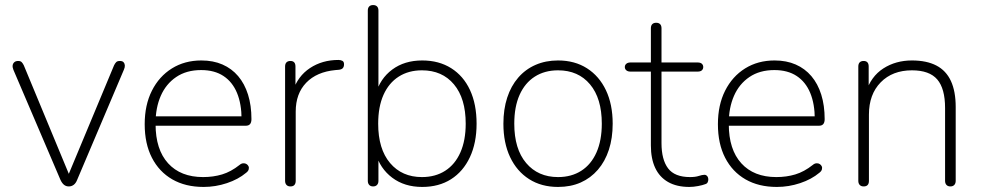

<svg xmlns="http://www.w3.org/2000/svg" viewBox="-20 -731 3881 759"><path d="M252 6Q241 6 233 -0.5Q225 -7 219 -20L33 -455Q29 -465 30 -472.5Q31 -480 36.5 -485Q42 -490 52 -490Q61 -490 65.5 -485.5Q70 -481 74 -473L264 -15H240L431 -473Q435 -481 439.5 -485.5Q444 -490 454 -490Q464 -490 468.5 -485Q473 -480 473.5 -472.5Q474 -465 470 -456L285 -20Q280 -7 271.5 -0.5Q263 6 252 6Z M785 8Q713 8 661 -22Q609 -52 580.5 -107.5Q552 -163 552 -240Q552 -316 580.5 -372.5Q609 -429 659.5 -460.5Q710 -492 776 -492Q823 -492 859.5 -476Q896 -460 921.5 -430Q947 -400 960.5 -357Q974 -314 974 -260Q974 -247 968.5 -240.5Q963 -234 952 -234H579V-271H952L935 -259Q935 -320 917 -363.5Q899 -407 863.5 -430.5Q828 -454 775 -454Q717 -454 676.5 -426.5Q636 -399 615.5 -352Q595 -305 595 -245V-240Q595 -140 644.5 -85.5Q694 -31 783 -31Q823 -31 858 -41.5Q893 -52 927 -79Q934 -85 941.5 -85.5Q949 -86 954.5 -82.5Q960 -79 962.5 -73.5Q965 -68 963 -61Q961 -54 953 -48Q922 -22 877 -7Q832 8 785 8Z M1128 6Q1118 6 1112.5 0Q1107 -6 1107 -16V-468Q1107 -479 1112.5 -484.5Q1118 -490 1128 -490Q1138 -490 1143 -484.5Q1148 -479 1148 -468V-371H1138Q1157 -430 1205.5 -462Q1254 -494 1318 -494Q1327 -494 1333.5 -490.5Q1340 -487 1340 -477Q1340 -467 1335 -461.5Q1330 -456 1318 -455L1306 -454Q1232 -447 1190.5 -404Q1149 -361 1149 -290V-16Q1149 -6 1144 0Q1139 6 1128 6Z M1649 8Q1579 8 1530.5 -28.5Q1482 -65 1465 -126H1476V-16Q1476 -6 1470.5 0Q1465 6 1455 6Q1445 6 1439.5 0Q1434 -6 1434 -16V-689Q1434 -700 1439.5 -705.5Q1445 -711 1455 -711Q1465 -711 1470.5 -705.5Q1476 -700 1476 -689V-358H1465Q1482 -420 1530.5 -456Q1579 -492 1649 -492Q1715 -492 1763.5 -461.5Q1812 -431 1838 -375Q1864 -319 1864 -242Q1864 -166 1837.5 -109.5Q1811 -53 1763 -22.5Q1715 8 1649 8ZM1648 -31Q1701 -31 1740 -56Q1779 -81 1800 -128.5Q1821 -176 1821 -242Q1821 -342 1774.5 -397.5Q1728 -453 1648 -453Q1595 -453 1556 -428Q1517 -403 1496 -356Q1475 -309 1475 -242Q1475 -142 1522 -86.5Q1569 -31 1648 -31Z M2186 8Q2120 8 2071.5 -23Q2023 -54 1996.5 -110Q1970 -166 1970 -242Q1970 -299 1985 -345Q2000 -391 2028.5 -424Q2057 -457 2097 -474.5Q2137 -492 2186 -492Q2252 -492 2300.5 -461Q2349 -430 2375.5 -374Q2402 -318 2402 -242Q2402 -185 2387 -139Q2372 -93 2343.5 -60Q2315 -27 2275.5 -9.5Q2236 8 2186 8ZM2186 -31Q2239 -31 2278 -56Q2317 -81 2338 -128.5Q2359 -176 2359 -242Q2359 -342 2312.5 -397.5Q2266 -453 2186 -453Q2133 -453 2094 -428Q2055 -403 2034 -356Q2013 -309 2013 -242Q2013 -142 2060 -86.5Q2107 -31 2186 -31Z M2705 8Q2655 8 2621 -11.5Q2587 -31 2570 -67.5Q2553 -104 2553 -156V-448H2472Q2462 -448 2456 -453Q2450 -458 2450 -466Q2450 -474 2456 -479Q2462 -484 2472 -484H2553V-619Q2553 -630 2558.5 -635.5Q2564 -641 2574 -641Q2584 -641 2589.5 -635.5Q2595 -630 2595 -619V-484H2738Q2749 -484 2754.5 -479Q2760 -474 2760 -466Q2760 -458 2754.5 -453Q2749 -448 2738 -448H2595V-165Q2595 -100 2621 -65.5Q2647 -31 2708 -31Q2729 -31 2742.5 -35.5Q2756 -40 2765 -40Q2771 -40 2775.5 -35Q2780 -30 2780 -21Q2780 -16 2777.5 -10.5Q2775 -5 2768 -3Q2758 1 2739.5 4.5Q2721 8 2705 8Z M3051 8Q2979 8 2927 -22Q2875 -52 2846.5 -107.5Q2818 -163 2818 -240Q2818 -316 2846.5 -372.5Q2875 -429 2925.5 -460.5Q2976 -492 3042 -492Q3089 -492 3125.5 -476Q3162 -460 3187.5 -430Q3213 -400 3226.5 -357Q3240 -314 3240 -260Q3240 -247 3234.5 -240.5Q3229 -234 3218 -234H2845V-271H3218L3201 -259Q3201 -320 3183 -363.5Q3165 -407 3129.5 -430.5Q3094 -454 3041 -454Q2983 -454 2942.5 -426.5Q2902 -399 2881.5 -352Q2861 -305 2861 -245V-240Q2861 -140 2910.5 -85.5Q2960 -31 3049 -31Q3089 -31 3124 -41.5Q3159 -52 3193 -79Q3200 -85 3207.5 -85.5Q3215 -86 3220.5 -82.5Q3226 -79 3228.5 -73.5Q3231 -68 3229 -61Q3227 -54 3219 -48Q3188 -22 3143 -7Q3098 8 3051 8Z M3394 6Q3384 6 3378.5 0Q3373 -6 3373 -16V-468Q3373 -479 3378.5 -484.5Q3384 -490 3394 -490Q3404 -490 3409 -484.5Q3414 -479 3414 -468V-366H3403Q3423 -429 3472 -460.5Q3521 -492 3585 -492Q3643 -492 3681.5 -472Q3720 -452 3739 -411Q3758 -370 3758 -308V-16Q3758 -6 3752.5 0Q3747 6 3737 6Q3727 6 3721.5 0Q3716 -6 3716 -16V-304Q3716 -381 3685 -417Q3654 -453 3585 -453Q3508 -453 3461.5 -405.5Q3415 -358 3415 -278V-16Q3415 6 3394 6Z"/></svg>

Font: Nunito ExtraLight ExtraLight
Style: Regular
Weight: 250
Version: Version 3.602